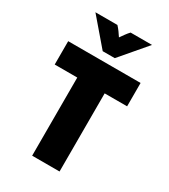

<svg xmlns="http://www.w3.org/2000/svg" viewBox="-202 -928 903 1024"><g transform="rotate(30 250.0 -415.5)"><path d="M166 0V-481.2H27.1V-625H472.9V-481.2H334.7V0ZM213.2 -670.8 75.7 -831.2H211.1Q222.2 -819.4 232.3 -805.6Q242.4 -791.7 251.4 -777.8Q261.1 -791.7 271.2 -805.6Q281.2 -819.4 292.4 -831.2H424.3L287.5 -670.8Z"/></g></svg>

Font: Afacad Flux ExtraBold
Style: Regular
Weight: 800
Designer: Kristian Moeller
Foundry: Dicotype
Version: Version 1.100